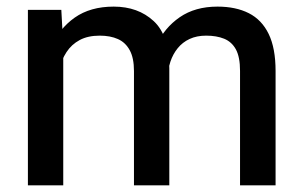

<svg xmlns="http://www.w3.org/2000/svg" viewBox="-20 -558 913 578"><path d="M170.4 0H64V-528.3H164.6L170.4 -421.9ZM109.4 -284.7Q109.4 -357.4 133.5 -414.6Q157.7 -471.7 204.8 -504.9Q252 -538.1 322.3 -538.1Q395.5 -538.1 442.6 -494.6Q489.7 -451.2 489.7 -352.1V0H383.3V-344.2Q383.3 -383.3 370.6 -406.7Q357.9 -430.2 335 -440.4Q312 -450.7 280.3 -450.7Q244.6 -450.7 220 -437.5Q195.3 -424.3 180.2 -401.1Q165 -377.9 158.2 -347.9Q151.4 -317.9 151.4 -283.7ZM426.8 -307.6Q427.2 -369.1 450.9 -421.6Q474.6 -474.1 521 -506.1Q567.4 -538.1 634.8 -538.1Q689.9 -538.1 729 -518.3Q768.1 -498.5 788.8 -455.8Q809.6 -413.1 809.6 -344.2V0H702.6V-344.7Q702.6 -386.2 690.2 -409.2Q677.7 -432.1 654.8 -441.4Q631.8 -450.7 600.6 -450.7Q572.3 -450.7 550.8 -440.7Q529.3 -430.7 514.9 -412.8Q500.5 -395 492.9 -372.1Q485.4 -349.1 485.4 -322.8Z"/></svg>

Font: Heebo Medium
Style: Regular
Weight: 500
Designer: Oded Ezer
Foundry: Ezer Type House
Version: Version 3.100